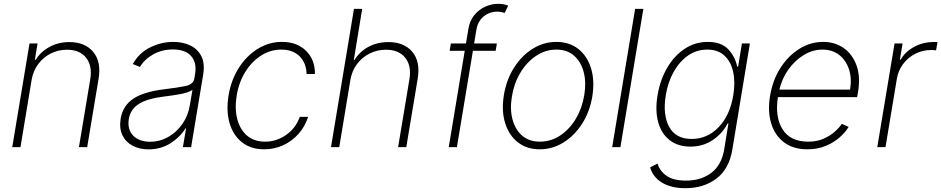

<svg xmlns="http://www.w3.org/2000/svg" viewBox="-20 -774 4952 1010"><path d="M146.3 -353.7 87.7 0H44.4L135.3 -545.5H177.6L163.4 -459.2H167.6Q193.2 -501.4 240.1 -527Q286.9 -552.6 345.2 -552.6Q427.2 -552.6 470.3 -500.9Q513.5 -449.2 498.6 -359.7L438.6 0H395.2L454.9 -358Q466.3 -427.6 433.1 -470Q399.9 -512.4 332 -512.4Q286.2 -512.4 247 -492.5Q207.7 -472.7 181.1 -437Q154.5 -401.3 146.3 -353.7Z M761.4 11.7Q714.5 11.7 678.3 -7.1Q642 -25.9 624.3 -62.1Q606.5 -98.4 614.7 -150.2Q626.4 -218.4 681.8 -255.1Q737.2 -291.9 848.4 -305Q911.9 -312.5 954.5 -321.2Q997.2 -329.9 1002.5 -361.2L1006 -383.9Q1016.3 -443.2 986 -478.5Q955.6 -513.8 889.6 -513.8Q831.7 -513.8 785.5 -487.7Q739.3 -461.6 716.3 -421.9L678.6 -437.1Q711.6 -496.1 770.2 -524.9Q828.8 -553.6 892 -553.6Q940.7 -553.6 979.9 -535.3Q1019.2 -517 1038.9 -478.9Q1058.6 -440.7 1048.7 -381L985.4 0H942.1L958.8 -98.4H955.6Q927.2 -52.6 876.8 -20.4Q826.3 11.7 761.4 11.7ZM769.5 -28.4Q820.7 -28.4 864.9 -53.4Q909.1 -78.5 939.5 -122.2Q969.8 -165.8 978.7 -221.2L992.5 -301.5Q973.4 -287.3 930.2 -279.3Q887.1 -271.3 846.9 -266.7Q756 -256 711.3 -227.8Q666.5 -199.6 657.7 -148.8Q648.8 -93 680.6 -60.7Q712.4 -28.4 769.5 -28.4Z M1370 11.4Q1299.4 11.4 1252.8 -25.6Q1206.3 -62.5 1187.7 -126.4Q1169 -190.3 1182.2 -271Q1195.3 -352.3 1235.8 -416.2Q1276.3 -480.1 1335.4 -516.9Q1394.5 -553.6 1463.4 -553.6Q1541.9 -553.6 1589.7 -506.9Q1637.4 -460.2 1636.7 -384.9H1592.7Q1591.6 -441.8 1556.3 -477.5Q1521 -513.1 1459.5 -513.1Q1403.1 -513.1 1354 -482.1Q1305 -451 1271 -396.7Q1236.9 -342.3 1225.1 -271.7Q1213.8 -202.4 1228.2 -147.4Q1242.5 -92.3 1279.8 -60.5Q1317.1 -28.8 1374.3 -28.8Q1434.7 -28.8 1485.4 -64.5Q1536.2 -100.1 1556.8 -159.1H1600.9Q1584.5 -108.3 1550.2 -69.8Q1516 -31.2 1469.6 -9.9Q1423.3 11.4 1370 11.4Z M1823.2 -353.7 1764.6 0H1721.2L1842 -727.3H1885.3L1841.3 -459.2H1845.5Q1871.1 -501.8 1917.6 -527.2Q1964.1 -552.6 2023.4 -552.6Q2105.8 -552.6 2149 -501.2Q2192.1 -449.9 2177.2 -359.7L2117.2 0H2074.2L2133.9 -358Q2145.2 -427.9 2111.7 -470.2Q2078.1 -512.4 2010.3 -512.4Q1964.5 -512.4 1924.7 -492.5Q1884.9 -472.7 1858.1 -437Q1831.3 -401.3 1823.2 -353.7Z M2593.8 -545.5 2587.4 -506.7H2467.7L2383.5 0H2340.6L2424.7 -506.7H2345.2L2351.9 -545.5H2431.1L2444.2 -623.6Q2451 -664.8 2474.6 -693.9Q2498.2 -723 2531.6 -738.5Q2565 -753.9 2600.5 -753.9Q2619.3 -753.9 2631.9 -750.9Q2644.5 -747.9 2653.4 -744.3L2634.9 -706Q2627.1 -708.1 2618.3 -710.4Q2609.4 -712.7 2596.2 -712.7Q2555.4 -712.7 2524.3 -687.5Q2493.3 -662.3 2485.8 -616.8L2474.1 -545.5Z M2819.2 11.4Q2751.1 11.4 2704 -25.6Q2657 -62.5 2637.1 -127Q2617.2 -191.4 2630.7 -274.5Q2644.2 -355.5 2684.3 -418.5Q2724.4 -481.5 2782.3 -517.6Q2840.2 -553.6 2906.2 -553.6Q2975.1 -553.6 3022.2 -516.5Q3069.2 -479.4 3089.1 -414.8Q3109 -350.1 3095.9 -267Q3082.4 -186.4 3042.3 -123.4Q3002.1 -60.4 2944.1 -24.5Q2886 11.4 2819.2 11.4ZM2819.6 -28.8Q2878.2 -28.8 2927.2 -61.4Q2976.2 -94.1 3009.4 -149.9Q3042.6 -205.6 3053.6 -274.5Q3064.6 -341.3 3050.4 -395.2Q3036.2 -449.2 2999.6 -481.2Q2963.1 -513.1 2907 -513.1Q2849.1 -513.1 2799.9 -480.1Q2750.7 -447.1 2717.3 -391.3Q2683.9 -335.6 2672.9 -267Q2661.6 -200.6 2675.8 -146.5Q2690 -92.3 2726.7 -60.5Q2763.5 -28.8 2819.6 -28.8Z M3364.3 -727.3 3243.6 0H3200.3L3321 -727.3Z M3585.9 215.9Q3509.9 215.9 3462 186.4Q3414.1 157 3399.9 106.5L3438.9 86.3Q3450.3 125.7 3486.5 150.9Q3522.7 176.1 3589.1 176.1Q3667.6 176.1 3721.8 135.3Q3775.9 94.5 3789.8 11L3811.8 -124.6H3807.5Q3780.5 -71.7 3729.4 -37.3Q3678.3 -2.8 3611.5 -2.8Q3546.9 -2.8 3503.4 -36.2Q3459.9 -69.6 3442.6 -130.3Q3425.4 -191.1 3438.9 -272.7Q3452.8 -354.8 3490.1 -418.1Q3527.3 -481.5 3582.2 -517.6Q3637.1 -553.6 3703.1 -553.6Q3774.1 -553.6 3810.5 -515.1Q3846.9 -476.6 3858 -423.7H3862.9L3882.8 -545.5H3924.7L3832.4 12.8Q3815.3 115.4 3748.4 165.7Q3681.5 215.9 3585.9 215.9ZM3618.6 -43Q3700.3 -43 3759.9 -104.6Q3819.6 -166.2 3837.4 -273.1Q3848.7 -342 3836.6 -396.3Q3824.6 -450.6 3790.3 -481.9Q3756 -513.1 3700.3 -513.1Q3644.2 -513.1 3598.9 -481.4Q3553.6 -449.6 3523.4 -395.2Q3493.3 -340.9 3482.2 -273.1Q3465.6 -170.8 3500 -106.9Q3534.4 -43 3618.6 -43Z M4226.9 11.4Q4153.1 11.4 4104.4 -25.2Q4055.8 -61.8 4036.6 -125.4Q4017.4 -188.9 4030.9 -270.2Q4044.4 -351.9 4084.9 -415.8Q4125.4 -479.8 4184.1 -516.7Q4242.9 -553.6 4310.4 -553.6Q4371.4 -553.6 4417.8 -521.5Q4464.1 -489.3 4485.6 -430.2Q4507.1 -371.1 4493.6 -290.1L4488.6 -263.1H4072.1Q4055.8 -158.7 4096.6 -93.7Q4137.4 -28.8 4232.2 -28.8Q4276.6 -28.8 4311.3 -43.9Q4345.9 -58.9 4370.4 -80.6Q4394.9 -102.3 4408.4 -122.5L4444.2 -106.5Q4427.9 -79.2 4397.4 -51.8Q4366.8 -24.5 4323.9 -6.6Q4280.9 11.4 4226.9 11.4ZM4079.9 -302.6H4451.7Q4461.6 -361.5 4446 -409.3Q4430.4 -457 4394.4 -485.1Q4358.3 -513.1 4306.1 -513.1Q4255 -513.1 4208.3 -484.7Q4161.6 -456.3 4127.5 -408.6Q4093.4 -360.8 4079.9 -302.6Z M4594.8 0 4685.7 -545.5H4728L4713.8 -460.2H4717.7Q4741.8 -502.1 4788.7 -527.5Q4835.6 -552.9 4889.6 -552.9Q4895.6 -552.9 4900.9 -552.9Q4906.2 -552.9 4911.6 -552.6L4904.1 -508.9Q4899.9 -509.6 4894 -510.3Q4888.1 -511 4879.6 -511Q4834.2 -511 4795.5 -491.5Q4756.7 -471.9 4731 -437.7Q4705.3 -403.4 4697.8 -359.4L4638.1 0Z"/></svg>

Font: Inter Extra Light  BETA
Style: Italic
Weight: 200
Italic angle: 9.39999°
Designer: Rasmus Andersson
Foundry: rsms
Version: Version 3.011;git-f93a4a705